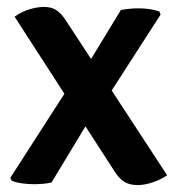

<svg xmlns="http://www.w3.org/2000/svg" viewBox="-20 -525 508 553"><path d="M22 -477Q41.5 -491 64.2 -498Q87 -505 106.5 -505Q129.5 -505 143.2 -495.2Q157 -485.5 169.5 -466.5L461.5 -20Q443.5 -8 420.5 0Q397.5 8 376 8Q353 8 338.2 -1.2Q323.5 -10.5 311.5 -29ZM328 -496Q337.5 -498 351 -499.5Q364.5 -501 378 -501Q395.5 -501 410.8 -498.8Q426 -496.5 439 -492L442.5 -483L281.5 -233L250.5 -201.5L128.5 0.5Q119.5 3 105.5 4.2Q91.5 5.5 78.5 5.5Q60.5 5.5 43.8 3.2Q27 1 14 -4.5L9.5 -12.5L185.5 -286L220 -318.5Z"/></svg>

Font: Signika Negative Light SemiBold
Style: Regular
Weight: 600
Version: Version 2.001